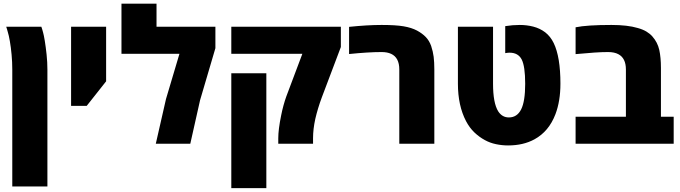

<svg xmlns="http://www.w3.org/2000/svg" viewBox="-20 -777 3676 1038"><path d="M46.4 231V-400.9Q46.4 -441.4 42.7 -481.2Q39.1 -521 33.4 -553.7Q27.8 -586.4 22 -604.5Q20 -611.3 18.1 -618.4Q16.1 -625.5 13.7 -632.3H203.6Q205.6 -627 208 -619.1Q210.4 -611.3 212.9 -601.6Q216.8 -588.4 222.2 -555.9Q227.5 -523.4 231.9 -482.2Q236.3 -440.9 236.3 -400.9V231Z M364.3 -204.6V-632.3H553.7V-337.4L448.7 -204.6Z M822.3 0 877.4 -241.7 950.2 -486.3H636.7V-757.3H826.2V-632.3H1144.5V-516.6L1061.5 -234.9L1008.8 0Z M1484.4 0V-29.8Q1484.4 -76.7 1500 -153.3Q1505.4 -180.7 1512.7 -207.3Q1520 -233.9 1527.8 -255.4L1614.7 -486.3H1230.5V-632.3H1822.8V-522.9L1720.2 -251.5Q1708.5 -220.2 1699.7 -190.9Q1690.9 -161.6 1684.6 -134.3Q1672.4 -79.1 1672.4 -29.8V0ZM1230.5 240.2V-380.9H1419.9V240.2Z M2138.7 0V-401.4Q2138.7 -465.3 2094.7 -485.8Q2073.7 -495.6 2043 -495.6Q2006.8 -495.6 1962.9 -492.9Q1918.9 -490.2 1867.2 -484.9V-631.8Q1966.8 -642.1 2043 -642.1Q2118.7 -642.1 2161.9 -634.8Q2205.1 -627.4 2234.4 -611.8Q2263.2 -596.2 2282 -576.7Q2300.8 -557.1 2311 -528.3Q2320.8 -499 2324.5 -470Q2328.1 -440.9 2328.1 -401.4V0Z M2726.6 9.3Q2693.8 9.3 2661.4 2.4Q2628.9 -4.4 2601.6 -19.5Q2570.8 -36.1 2544.7 -61Q2518.6 -85.9 2499.5 -122.1Q2455.6 -206.1 2455.6 -324.7V-632.3H2645.5V-324.7Q2645.5 -220.2 2673.3 -175.3Q2694.8 -142.1 2731 -142.1Q2775.4 -142.1 2797.4 -185.5Q2819.3 -229 2819.3 -323.7Q2819.3 -418.5 2800.3 -455.6Q2781.2 -492.2 2734.9 -492.2Q2724.6 -492.2 2711.4 -489.7V-635.7Q2751 -642.1 2790 -642.1Q2827.6 -642.1 2863 -633.1Q2898.4 -624 2927.2 -602.5Q2956.1 -580.1 2973.6 -543.9Q3009.8 -468.8 3009.8 -324.7Q3009.8 -230.5 2982.9 -159.7Q2947.3 -66.4 2869.6 -23.9Q2809.1 9.3 2726.6 9.3Z M3091.8 0V-146H3363.8V-401.4Q3363.8 -462.4 3323.2 -483.9Q3301.3 -495.6 3267.6 -495.6Q3234.9 -495.6 3194.6 -492.9Q3154.3 -490.2 3091.8 -484.4V-629.4Q3152.3 -642.1 3285.6 -642.1Q3372.6 -642.1 3428.2 -625.5Q3456.1 -617.7 3475.3 -606Q3494.6 -594.2 3506.8 -580.1Q3535.2 -547.9 3544.2 -507.1Q3553.2 -466.3 3553.2 -409.7V-146H3622.1V0Z"/></svg>

Font: Open Sans ExtraBold
Style: Regular
Weight: 800
Designer: Monotype Design Team
Foundry: Monotype Imaging Inc.
Version: Version 3.003; ttfautohint (v1.8.4)